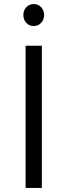

<svg xmlns="http://www.w3.org/2000/svg" viewBox="-20 -925 332 945"><path d="M109.5 -812.5Q95 -828 95 -851Q95 -874 109.5 -889.5Q124 -905 146 -905Q168 -905 182.5 -889.5Q197 -874 197 -851Q197 -828 182.5 -812.5Q168 -797 146 -797Q124 -797 109.5 -812.5ZM106 0V-700H186V0Z"/></svg>

Font: Trueno
Style: Lt
Weight: 300
Designer: Julieta Ulanovsky
Foundry: Julieta Ulanovsky
Version: Version 3.001b